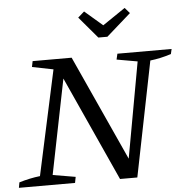

<svg xmlns="http://www.w3.org/2000/svg" viewBox="-68 -938 968 995"><g transform="rotate(-5 415.5 -440.5)"><path d="M559 -648H841L835 -622Q779 -604 726 -598L606 0H516L269 -544L170 -51L288 -31L282 0H-10L-5 -28Q51 -45 104 -51L222 -596L112 -618L118 -648H321L570 -101L660 -599L552 -618ZM468 -740 373 -852 406 -881 499 -801 617 -881 642 -852 515 -740Z"/></g></svg>

Font: Piazzolla
Style: Italic
Weight: 400
Italic angle: -11.3°
Designer: Juan Pablo del Peral
Foundry: Huerta Tipografica
Version: Version 1.330